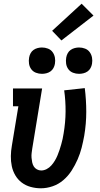

<svg xmlns="http://www.w3.org/2000/svg" viewBox="-20 -1007 540 1035"><path d="M200 8Q172 8 145 0.5Q118 -7 97 -23Q76 -39 62.5 -62Q49 -85 43.5 -111.5Q38 -138 38.5 -166Q39 -194 44 -222L79 -434H50V-530H207L154 -207Q152 -194 150.5 -181.5Q149 -169 150 -156.5Q151 -144 153.5 -132Q156 -120 162 -110Q168 -100 179 -94Q190 -88 202 -88Q217 -88 231.5 -95.5Q246 -103 257 -115.5Q268 -128 276 -141.5Q284 -155 290 -169.5Q296 -184 301 -199Q306 -214 310 -228.5Q314 -243 317.5 -258Q321 -273 323 -288Q333 -347 333.5 -405Q334 -463 326 -520L437 -532Q445 -468 445 -404Q445 -340 434 -275Q428 -242 420 -210.5Q412 -179 398.5 -148Q385 -117 366.5 -88Q348 -59 322 -36.5Q296 -14 264 -3Q232 8 200 8ZM406 -609Q389 -609 373.5 -615Q358 -621 348.5 -634Q339 -647 336.5 -663.5Q334 -680 337 -697Q339 -709 345 -720Q351 -731 361 -738Q371 -745 383 -748Q395 -751 406 -751Q423 -751 438.5 -745Q454 -739 463.5 -726Q473 -713 476 -696.5Q479 -680 476 -663Q474 -651 468 -640Q462 -629 452 -622Q442 -615 430 -612Q418 -609 406 -609ZM206 -609Q189 -609 173.5 -615Q158 -621 148.5 -634Q139 -647 136.5 -663.5Q134 -680 137 -697Q139 -709 145 -720Q151 -731 161 -738Q171 -745 183 -748Q195 -751 206 -751Q223 -751 238.5 -745Q254 -739 263.5 -726Q273 -713 276 -696.5Q279 -680 276 -663Q274 -651 268 -640Q262 -629 252 -622Q242 -615 230 -612Q218 -609 206 -609ZM311 -789 261 -841 420 -987 484 -923Z"/></svg>

Font: Iosevka Curly Slab Oblique
Style: Bold
Weight: 700
Italic angle: -9°
Monospace: yes
Designer: Belleve Invis
Foundry: Belleve Invis
Version: Version 11.1.0; ttfautohint (v1.8.3)